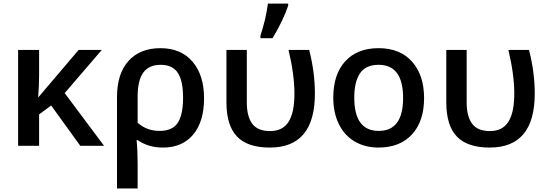

<svg xmlns="http://www.w3.org/2000/svg" viewBox="-20 -821 3084 1081"><path d="M200.2 0H82V-540H200.2V-398.9Q200.2 -336.4 194.8 -272L422.9 -540H553.2L344.2 -296.9L565.9 0H432.1L268.1 -227.1L200.2 -176.8Z M754.9 -276.9V-129.9Q806.2 -84 878.4 -84Q950.7 -84 980.7 -129.4Q1010.7 -174.8 1010.7 -270.5Q1010.7 -366.2 981 -411.1Q951.2 -456.1 884.8 -456.1Q818.4 -456.1 786.6 -412.1Q754.9 -368.2 754.9 -276.9ZM897 9.8Q815.4 9.8 754.9 -32.2H749Q754.9 26.4 754.9 100.1V240.2H638.7V-273.9Q638.7 -405.8 703.4 -477.8Q768.1 -549.8 883.3 -549.8Q998.5 -549.8 1063.7 -474.1Q1128.9 -398.4 1128.9 -267.6Q1128.9 -136.7 1067.9 -63.5Q1006.8 9.8 897 9.8Z M1752.9 -293.9Q1752.9 9.8 1499 9.8Q1374 9.8 1314.5 -52.2Q1254.9 -114.3 1254.9 -245.1V-540H1369.6V-245.1Q1369.6 -165 1400.4 -124Q1431.2 -83 1501 -83Q1571.3 -83 1604.5 -134.8Q1637.7 -186.5 1637.7 -293.9Q1637.7 -400.9 1604.5 -540H1720.7Q1752.9 -414.6 1752.9 -293.9ZM1602.5 -800.8V-789.1Q1574.2 -705.1 1514.6 -606H1446.3V-620.1Q1478 -717.3 1488.3 -800.8Z M1974.6 -271Q1974.6 -84 2112.3 -84Q2250 -84 2249.5 -270Q2249.5 -456.1 2111.8 -456.1Q2039.1 -456.1 2006.8 -408.2Q1974.6 -360.4 1974.6 -271ZM2110.8 9.8Q2035.2 9.8 1977.1 -24.4Q1918.9 -58.6 1887.7 -122.6Q1856.4 -186.5 1856.4 -271Q1856.4 -402.3 1923.8 -476.1Q1991.2 -549.8 2111.3 -549.8Q2231.4 -549.8 2299.3 -474.6Q2367.7 -398.4 2367.7 -268.6Q2367.7 -138.7 2299.8 -64.5Q2231.9 9.8 2110.8 9.8Z M2990.7 -293.9Q2990.7 9.8 2736.8 9.8Q2611.8 9.8 2552.2 -52.2Q2492.7 -114.3 2492.7 -245.1V-540H2607.4V-245.1Q2607.4 -165.5 2638.2 -124.3Q2668.9 -83 2738.8 -83Q2808.6 -83 2842 -135Q2875.5 -187 2875.5 -293.9Q2875.5 -400.9 2842.3 -540H2958.5Q2990.7 -414.6 2990.7 -293.9Z"/></svg>

Font: OpenSans-Semibold
Style: Regular
Weight: 600
Foundry: Ascender Corporation
Version: Version 1.10